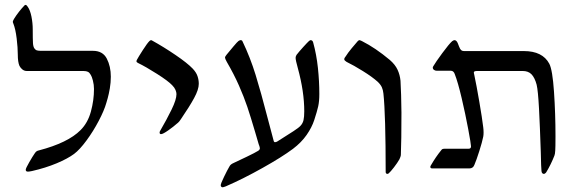

<svg xmlns="http://www.w3.org/2000/svg" viewBox="-20 -693 2376 790"><path d="M140.1 -74.2Q259.8 -105.5 311.5 -157.7Q341.3 -187.5 354 -233.9Q366.7 -280.3 366.7 -326.7Q366.7 -344.2 362.3 -361.3Q357.9 -378.4 353.5 -384.8Q348.6 -394 341.8 -397.5Q335 -400.9 323.2 -400.9H90.3Q80.6 -400.9 72.8 -406.7Q64.9 -412.6 60.1 -421.9Q53.2 -437.5 53.2 -469.2Q53.2 -496.1 48.6 -534.7Q43.9 -573.2 35.2 -595.2Q32.7 -600.6 32.7 -603.5Q32.7 -606.4 37.6 -615.2Q45.9 -628.9 58.3 -644.8Q70.8 -660.6 79.6 -669.4Q82 -672.9 85 -672.9Q89.4 -672.9 94.2 -665Q104 -651.4 109.4 -624.8Q114.7 -598.1 114.7 -572.3Q114.7 -529.8 115.7 -515.1Q116.7 -500.5 121.6 -493.7Q126 -487.3 132.3 -485.6Q138.7 -483.9 149.4 -483.9H362.3Q402.8 -483.9 419.4 -451.9Q436 -419.9 436 -377.4Q436 -353.5 431.9 -329.3Q427.7 -305.2 423.3 -289.6Q418.9 -273.9 417.5 -269.5Q408.7 -238.3 386.2 -195.6Q363.8 -152.8 335.9 -115Q308.1 -77.1 284.7 -59.6Q258.3 -40 212.9 -21Q167.5 -2 111.8 10.7Q99.6 13.2 95.2 13.2Q90.3 13.2 88.1 11.2Q85.9 9.3 85.9 5.4Q85.9 -0.5 100.3 -25.4Q114.7 -50.3 121.6 -60.1Q122.6 -61.5 125 -64.9Q127.4 -68.4 131.1 -70.8Q134.8 -73.2 140.1 -74.2Z M688.5 -342.3Q671.9 -359.9 626.2 -388.9Q580.6 -418 547.4 -434.1Q541.5 -437 541.5 -440.9Q541.5 -443.4 543.5 -447.3Q548.8 -457.5 567.6 -486.8Q586.4 -516.1 595.2 -524.4Q598.6 -527.8 602.5 -527.8Q603.5 -527.8 606.4 -525.9Q653.3 -500 702.1 -466.8Q751 -433.6 772.9 -410.6Q787.6 -395 792.7 -379.6Q797.9 -364.3 797.9 -348.1Q797.9 -324.7 778.6 -289.3Q759.3 -253.9 724.6 -203.1Q717.3 -191.9 712.6 -188.2Q708 -184.6 707 -183.6Q695.3 -172.9 672.9 -157Q650.4 -141.1 642.6 -141.1Q636.7 -141.1 636.7 -147.9Q636.7 -151.9 640.1 -156.7Q666 -201.2 686 -242.2Q706.1 -283.2 706.1 -305.7Q706.1 -313.5 702.1 -323Q698.2 -332.5 688.5 -342.3Z M1041 -71.8Q1049.3 -76.2 1049.3 -83.5Q1048.8 -86.4 1047.4 -91.6Q1045.9 -96.7 1044.4 -99.6L1030.3 -147.9Q1011.2 -212.9 997.6 -253.4Q983.9 -293.9 963.4 -340.6Q942.9 -387.2 913.1 -438.5Q905.8 -451.7 905.8 -456.1Q905.8 -459 908.7 -462.9Q911.6 -466.8 912.6 -468.3Q923.3 -481.4 940.2 -501.5Q957 -521.5 961.4 -524.4Q962.4 -524.9 965.1 -526.4Q967.8 -527.8 970.2 -527.8Q976.1 -527.8 978 -522.5Q1009.8 -456.1 1031.7 -385Q1053.7 -314 1081.5 -206.1Q1089.4 -175.3 1106 -113.8Q1107.4 -107.9 1111.8 -107.9Q1114.3 -107.9 1117.2 -109.1Q1120.1 -110.4 1121.6 -111.3Q1165 -138.7 1187.5 -153.3Q1210 -168 1216.3 -175.3Q1225.6 -185.1 1228.8 -198.5Q1231.9 -211.9 1231.9 -235.4Q1231.9 -315.9 1205.6 -412.1Q1196.3 -445.3 1196.3 -455.1Q1196.3 -460.9 1200.2 -467.3Q1210 -480 1227.5 -499.3Q1245.1 -518.6 1251.5 -524.4Q1252.4 -524.9 1254.6 -526.4Q1256.8 -527.8 1258.8 -527.8Q1261.7 -527.8 1264.6 -525.4Q1267.6 -522.9 1268.6 -518.1Q1282.2 -468.8 1288.1 -413.6Q1293.9 -358.4 1293.9 -306.2Q1293.9 -276.4 1289.3 -255.6Q1284.7 -234.9 1272.9 -198.7Q1263.2 -168.9 1241.7 -137.9Q1220.2 -106.9 1185.5 -80.6Q1139.6 -46.4 1060.3 -2Q981 42.5 909.2 73.7Q898.9 77.6 896 77.6Q892.6 77.6 890.4 75.2Q888.2 72.8 888.2 69.3Q888.2 62.5 901.9 34.4Q915.5 6.3 923.3 -6.8Q926.3 -12.7 930.4 -16.1Q934.6 -19.5 941.4 -22.5Q961.4 -31.7 995.8 -48.3Q1030.3 -64.9 1041 -71.8Z M1566.9 15.1Q1566.9 -221.2 1557.6 -308.1Q1556.2 -322.3 1551.3 -333.5Q1546.4 -344.7 1534.2 -356.4Q1511.2 -377 1473.1 -400.6Q1435.1 -424.3 1405.8 -438.5Q1400.9 -441.9 1398.7 -444.1Q1396.5 -446.3 1396.5 -449.7Q1396.5 -452.6 1398.9 -456.3Q1401.4 -460 1402.3 -460.9Q1411.1 -475.1 1427.2 -494.6Q1443.4 -514.2 1451.7 -523.4Q1452.1 -523.9 1454.6 -525.9Q1457 -527.8 1459 -527.8Q1460.9 -527.8 1464.6 -526.1Q1468.3 -524.4 1470.2 -523.4Q1524.4 -496.1 1584 -446.3Q1606 -427.2 1615.7 -406.2Q1625.5 -385.3 1627.9 -360.8Q1628.9 -344.7 1630.4 -302.2Q1631.8 -259.8 1631.8 -229.5Q1631.8 -113.8 1629.4 -56.6Q1629.4 -52.2 1627.4 -47.1Q1625.5 -42 1623.5 -37.6Q1615.2 -22.9 1601.1 -4.6Q1586.9 13.7 1579.6 20Q1576.7 22.5 1573.7 22.5Q1570.8 22.5 1568.8 20.3Q1566.9 18.1 1566.9 15.1Z M1812.5 -81.1H1908.7Q1918 -81.1 1918 -90.8Q1918 -100.1 1906.5 -161.9Q1895 -223.6 1879.6 -289.1Q1864.3 -354.5 1851.1 -388.2Q1849.1 -394.5 1845 -398.2Q1840.8 -401.9 1835.4 -401.9H1776.9Q1770.5 -401.9 1765.6 -405.5Q1760.7 -409.2 1760.7 -415Q1760.7 -417.5 1763.7 -421.9Q1772 -436.5 1800 -474.6Q1828.1 -512.7 1840.3 -523.4Q1846.2 -527.8 1850.1 -527.8Q1858.4 -527.8 1863.8 -514.6Q1865.2 -511.2 1869.1 -501Q1873 -490.7 1877.4 -486.8Q1881.8 -482.9 1888.7 -482.9H2135.3Q2212.4 -482.9 2240.2 -430.7Q2253.4 -405.3 2259.5 -315.2Q2265.6 -225.1 2265.6 -132.8Q2265.6 -85 2264.6 -73.7Q2263.7 -58.1 2261.2 -52.7Q2247.1 -16.6 2228 15.1Q2226.1 18.1 2223.1 20.3Q2220.2 22.5 2217.8 22.5Q2213.9 22.5 2211.2 19.5Q2208.5 16.6 2208 10.7Q2206.5 0.5 2205.1 -67.4Q2201.7 -171.4 2197.8 -246.1Q2193.8 -320.8 2188 -344.7Q2180.2 -373.5 2167 -387.2Q2153.8 -400.9 2130.9 -400.9H1942.9Q1936.5 -400.9 1933.1 -399.4Q1929.7 -397.9 1929.7 -395.5Q1929.7 -395 1929.9 -392.1Q1930.2 -389.2 1931.6 -384.3Q1940.4 -343.3 1952.1 -274.9Q1963.9 -206.5 1968.3 -169.4Q1969.7 -159.2 1969.7 -147.9Q1969.7 -137.2 1968.3 -130.4Q1963.9 -108.4 1952.1 -71.3Q1940.4 -34.2 1932.1 -15.1Q1926.8 0 1911.1 0H1758.3Q1754.9 0 1752.7 -1.7Q1750.5 -3.4 1750.5 -5.9Q1750.5 -9.8 1753.9 -14.2Q1773.4 -47.9 1794.9 -74.2Q1797.9 -78.6 1800.8 -79.8Q1803.7 -81.1 1812.5 -81.1Z"/></svg>

Font: David Libre
Style: Regular
Weight: 400
Version: Version 1.000